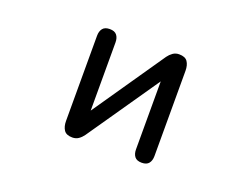

<svg xmlns="http://www.w3.org/2000/svg" viewBox="-87 -713 1174 897"><g transform="rotate(20 500.0 -265.0)"><path d="M332 2.9Q301.8 2.9 290 -14.6Q278.3 -32.2 278.3 -59.6V-483.4Q278.3 -505.9 289.1 -519.5Q299.8 -533.2 324.2 -533.2Q348.6 -533.2 359.4 -519.5Q370.1 -505.9 370.1 -483.4V-144.5L615.2 -501Q625 -514.6 638.2 -523.9Q651.4 -533.2 668.9 -533.2Q699.2 -533.2 710.9 -516.1Q722.7 -499 722.7 -470.7V-46.9Q722.7 -24.4 711.9 -10.7Q701.2 2.9 676.8 2.9Q652.3 2.9 641.6 -10.7Q630.9 -24.4 630.9 -46.9V-384.8L385.7 -29.3Q376 -15.6 362.8 -6.3Q349.6 2.9 332 2.9Z"/></g></svg>

Font: Kosugi Maru
Style: Regular
Weight: 400
Designer: MOTOYA
Version: Version 4.002